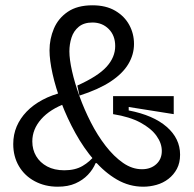

<svg xmlns="http://www.w3.org/2000/svg" viewBox="-20 -693 731 725"><path d="M521 12Q468 12 421.5 -15Q375 -42 335.5 -88Q296 -134 265 -190Q234 -246 212 -304Q190 -362 178.5 -414Q167 -466 167 -503Q167 -546 183.5 -585Q200 -624 236 -648.5Q272 -673 329 -673Q380 -673 415 -652.5Q450 -632 468 -599Q486 -566 486 -527Q486 -487 464.5 -451Q443 -415 397.5 -385Q352 -355 280 -332L272 -370Q350 -405 382.5 -441Q415 -477 415 -519Q415 -559 390.5 -583.5Q366 -608 329 -608Q297 -608 277.5 -592Q258 -576 250 -551Q242 -526 242 -499Q242 -469 252 -424.5Q262 -380 280 -330Q298 -280 323 -231Q348 -182 379 -142Q410 -102 444.5 -78Q479 -54 516 -54Q549 -54 570 -73Q591 -92 591 -123Q591 -152 571 -180Q551 -208 510.5 -230Q470 -252 407 -262V-330H636V-262L466 -289V-276Q559 -258 609.5 -214Q660 -170 660 -109Q660 -78 648 -55.5Q636 -33 616 -17.5Q596 -2 571 5Q546 12 521 12ZM198 12Q150 12 111.5 -8.5Q73 -29 51.5 -65.5Q30 -102 30 -149Q30 -185 43 -215.5Q56 -246 80.5 -271.5Q105 -297 140.5 -316Q176 -335 222 -346L230 -303Q169 -281 135.5 -243Q102 -205 102 -159Q102 -128 116.5 -103.5Q131 -79 158 -64.5Q185 -50 223 -50Q264 -50 292 -66.5Q320 -83 338 -107L355 -77H341Q331 -53 312 -33Q293 -13 265 -0.5Q237 12 198 12Z"/></svg>

Font: Bricolage Grotesque 72pt Light
Style: Regular
Weight: 300
Designer: Mathieu Triay
Foundry: Atelier Triay
Version: Version 1.001;gftools[0.9.33.dev8+g029e19f]